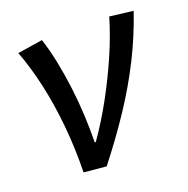

<svg xmlns="http://www.w3.org/2000/svg" viewBox="-98 -594 678 694"><g transform="rotate(-20 241.0 -246.5)"><path d="M112 0Q114 -91 105.5 -179Q97 -267 79.5 -345Q62 -423 38 -486L134 -501Q148 -459 158.5 -407.5Q169 -356 176 -300Q183 -244 185.5 -189.5Q188 -135 187 -88H191Q234 -149 272 -218.5Q310 -288 341 -359Q372 -430 392 -498L482 -487Q452 -399 411 -317.5Q370 -236 317 -156Q264 -76 198 8Z"/></g></svg>

Font: Source Sans 3 Medium
Style: Italic
Weight: 500
Italic angle: -11°
Designer: Paul D. Hunt
Foundry: Adobe
Version: Version 3.052;hotconv 1.1.0;makeotfexe 2.6.0